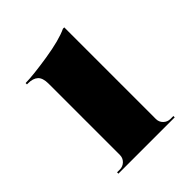

<svg xmlns="http://www.w3.org/2000/svg" viewBox="-129 -787 551 551"><g transform="rotate(-45 146.0 -511.5)"><path d="M34.2 -308.1H262.7V-313.5H251Q238.8 -313.5 230 -322Q221.2 -330.6 221.2 -342.8V-714.8H215.8Q185.1 -700.2 123.3 -690.4Q61.5 -680.7 29.8 -680.2V-674.8H34.2Q54.2 -674.8 64.7 -665.3Q75.2 -655.8 75.2 -632.3V-342.8Q75.2 -330.6 66.4 -322Q57.6 -313.5 45.4 -313.5H34.2Z"/></g></svg>

Font: Cinzel Black
Style: Regular
Weight: 900
Designer: Natanael Gama
Version: Version 1.001;PS 001.001;hotconv 1.0.56;makeotf.lib2.0.21325